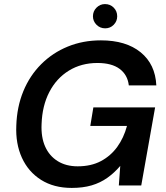

<svg xmlns="http://www.w3.org/2000/svg" viewBox="-20 -910 815 942"><path d="M332 12Q244 12 181.5 -27.5Q119 -67 87.5 -136Q56 -205 60 -294Q63 -386 94.5 -462.5Q126 -539 182 -595Q238 -651 312.5 -681.5Q387 -712 475 -712Q598 -712 670 -653.5Q742 -595 747 -491H612Q606 -543 567 -572Q528 -601 458 -601Q379 -601 318 -563.5Q257 -526 222 -458.5Q187 -391 184 -301Q181 -237 201.5 -191Q222 -145 263 -119.5Q304 -94 361 -94Q427 -94 475 -119.5Q523 -145 555 -189Q587 -233 603 -292H423L438 -383H741L673 0H563L570 -96Q541 -62 506.5 -37.5Q472 -13 429.5 -0.5Q387 12 332 12ZM496 -771Q471 -771 453.5 -788.5Q436 -806 436 -830Q436 -855 453.5 -872.5Q471 -890 495 -890Q521 -890 538 -872.5Q555 -855 555 -830Q555 -806 538 -788.5Q521 -771 496 -771Z"/></svg>

Font: DM Sans 16pt SemiBold
Style: Italic
Weight: 600
Italic angle: -10°
Version: Version 4.004;gftools[0.9.30]